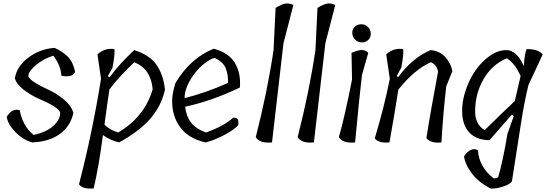

<svg xmlns="http://www.w3.org/2000/svg" viewBox="-20 -833 3194 1123"><path d="M332 -171Q332 -202 210 -254Q164 -274 120.5 -306.5Q77 -339 67 -375Q79 -447 147 -497Q215 -547 299 -553Q347 -532 377.5 -500.5Q408 -469 419 -414Q416 -398 395.5 -390.5Q375 -383 339 -390Q336 -450 292 -507Q239 -492 192.5 -454Q146 -416 146 -390Q146 -362 266 -307Q312 -286 355.5 -249.5Q399 -213 409 -172Q392 -94 329.5 -49Q267 -4 168 0Q113 -16 69.5 -61Q26 -106 19 -150Q37 -177 53.5 -185.5Q70 -194 95 -189Q113 -95 176 -44Q250 -59 291 -96Q332 -133 332 -171Z M611 -388 621 -381Q680 -461 765 -540Q854 -512 894.5 -455Q935 -398 945 -309Q923 -211 858 -137.5Q793 -64 677 0Q627 -11 582 -43Q559 136 528 269Q464 275 442 245Q519 -51 571 -372L550 -515Q592 -554 649 -546Q654 -522 638 -437ZM671 -58Q826 -149 873 -311Q863 -430 765 -469Q675 -383 620 -310Q609 -240 591 -104Q622 -73 671 -58Z M1230 -548Q1318 -525 1354 -464.5Q1390 -404 1383 -321Q1215 -241 1063 -209Q1069 -153 1097 -116.5Q1125 -80 1185 -58Q1293 -97 1344 -145Q1364 -145 1370 -136Q1376 -127 1374 -103Q1354 -76 1291 -43Q1228 -10 1182 0Q1083 -22 1034 -88.5Q985 -155 987 -248Q988 -288 1006 -347Q1092 -492 1230 -548ZM1060 -267V-259Q1186 -291 1314 -348Q1314 -405 1298.5 -438Q1283 -471 1237 -494L1223 -491Q1157 -459 1109.5 -391Q1062 -323 1060 -267Z M1580 -540 1592 -787Q1627 -808 1648.5 -812Q1670 -816 1696 -804L1638 -580Q1613 -357 1571 0Q1498 7 1476 -31Q1544 -297 1580 -540Z M1825 -540 1837 -787Q1872 -808 1893.5 -812Q1915 -816 1941 -804L1883 -580Q1858 -357 1816 0Q1743 7 1721 -31Q1789 -297 1825 -540Z M2039 -368 2036 -524Q2081 -543 2102 -540Q2123 -537 2134 -524L2097 -394Q2080 -249 2057 0Q1984 7 1962 -31Q1995 -144 2039 -368ZM2148.5 -638.5Q2150 -616 2135 -600.5Q2120 -585 2097 -585Q2074 -585 2058 -600.5Q2042 -616 2040.5 -638.5Q2039 -661 2054.5 -676Q2070 -691 2093 -691Q2116 -691 2131.5 -676Q2147 -661 2148.5 -638.5Z M2300 -388 2309 -382Q2393 -496 2499 -540Q2553 -535 2585.5 -498Q2618 -461 2626 -417L2590 -328Q2571 -162 2562 0Q2501 7 2474 -25Q2495 -163 2542 -413Q2536 -454 2500 -469Q2404 -427 2310 -309Q2288 -167 2258 0Q2194 6 2172 -24Q2228 -210 2260 -372L2239 -515Q2281 -554 2338 -546Q2343 -522 2327 -437Z M2974 -163 2843 -13Q2766 -14 2725 -58Q2684 -102 2683 -180.5Q2682 -259 2719 -344.5Q2756 -430 2818 -485Q2880 -540 2941 -540Q3002 -540 3044 -446Q3047 -512 3060 -546Q3131 -546 3154 -514L3071 -336Q3048 -243 3029 -123Q3010 -3 2995 95Q2980 193 2974 229Q2960 246 2921.5 258.5Q2883 271 2851 270Q2782 236 2741.5 183.5Q2701 131 2694 81Q2712 54 2734 44Q2756 34 2775 46Q2783 145 2867 210Q2881 211 2894 203Q2922 107 2948 -50L2985 -154ZM2759 -181Q2759 -105 2815 -72Q2906 -162 2991 -242L3025 -389Q3003 -435 2984.5 -456.5Q2966 -478 2945 -492Q2859 -457 2809 -371.5Q2759 -286 2759 -181Z"/></svg>

Font: Tillana
Style: Regular
Weight: 400
Designer: Lipi Raval (Devanagari, Latin), Jonny Pinhorn (Latin)
Foundry: Indian Type Foundry
Version: Version 2.002;PS 1.0;hotconv 1.0.79;makeotf.lib2.5.61930; tt